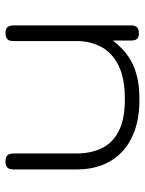

<svg xmlns="http://www.w3.org/2000/svg" viewBox="64 -570 518 685"><g transform="rotate(-90 322.5 -227.0)"><path d="M310 12Q249 12 202.5 -4Q156 -20 124.5 -49.5Q93 -79 77 -120Q61 -161 61 -212V-437Q61 -448 64 -454Q67 -460 73 -463Q79 -466 89 -466Q99 -466 105.5 -463Q112 -460 115 -453.5Q118 -447 118 -436V-211Q118 -163 136 -124Q154 -85 196.5 -62.5Q239 -40 312 -40Q386 -40 431.5 -62.5Q477 -85 498 -124Q519 -163 519 -211V-437Q519 -448 522 -454Q525 -460 531.5 -463Q538 -466 548 -466Q557 -466 563 -463Q569 -460 572 -453.5Q575 -447 575 -436V-16Q575 -8 572 -2Q569 4 563 7Q557 10 547 10Q540 10 535 8.5Q530 7 527 3.5Q524 0 522.5 -5Q521 -10 521 -16V-83Q508 -66 491 -49.5Q474 -33 450 -19Q426 -5 392 3.5Q358 12 310 12Z"/></g></svg>

Font: Fredoka SemiExpanded Light
Style: Regular
Weight: 300
Width: 6
Designer: Ben Nathan
Foundry: Milena B. Brandão, Ben Nathan
Version: Version 2.001